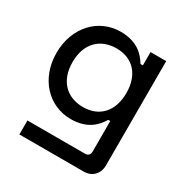

<svg xmlns="http://www.w3.org/2000/svg" viewBox="-164 -643 940 976"><g transform="rotate(30 306.0 -155.0)"><path d="M450 -496V-418H436C409 -463 364 -510 268 -510C139 -510 38 -405 38 -254C38 -103 139 2 268 2C364 2 409 -45 436 -90H448V88C448 108 438 118 420 118H82V200H460C508 200 542 166 542 116V-496ZM292 -82C198 -82 132 -143 132 -254C132 -365 198 -426 292 -426C388 -426 448 -361 448 -254C448 -147 388 -82 292 -82Z"/></g></svg>

Font: Space Text Medium
Style: Regular
Weight: 500
Designer: Florian Karsten (Space Text), Colophon Foundry (Space Mono)
Foundry: Florian Karsten
Version: Version 1.003;PS 001.003;hotconv 1.0.88;makeotf.lib2.5.64775